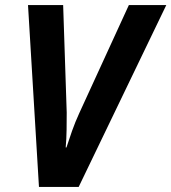

<svg xmlns="http://www.w3.org/2000/svg" viewBox="-20 -734 673 754"><path d="M133 0 90 -714H228L242 -292Q242 -261 241.5 -224.5Q241 -188 238 -155H241Q251 -186 263 -220Q275 -254 291 -289L486 -714H633L289 0Z"/></svg>

Font: Noto Sans SemiCondensed
Style: Bold Italic
Weight: 700
Width: 4
Italic angle: -12°
Designer: Monotype Design Team
Foundry: Monotype Imaging Inc.
Version: Version 2.013; ttfautohint (v1.8.4.7-5d5b)